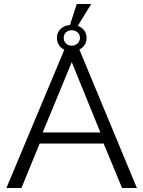

<svg xmlns="http://www.w3.org/2000/svg" viewBox="-20 -938 716 958"><path d="M368 -809Q388 -802 400 -786.5Q412 -771 412 -749Q412 -729 402.5 -714Q393 -699 376 -691L663 0H589L497 -222H178L87 0H12L301 -690Q284 -698 274 -713.5Q264 -729 264 -749Q264 -776 282 -793.5Q300 -811 329 -813L363 -918H435ZM481 -277 338 -628 193 -277ZM338 -787Q321 -787 309.5 -776.5Q298 -766 298 -749Q298 -732 309.5 -721Q321 -710 338 -710Q354 -710 366.5 -721Q379 -732 379 -749Q379 -766 367 -776.5Q355 -787 338 -787Z"/></svg>

Font: Oxford Sans
Style: Regular
Weight: 400
Designer: Matt McInerney, Pablo Impallari, Rodrigo Fuenzalida
Foundry: Matt McInerney, Pablo Impallari, Rodrigo Fuenzalida
Version: Version 3.000g; ttfautohint (v1.5) -l 8 -r 28 -G 28 -x 14 -D